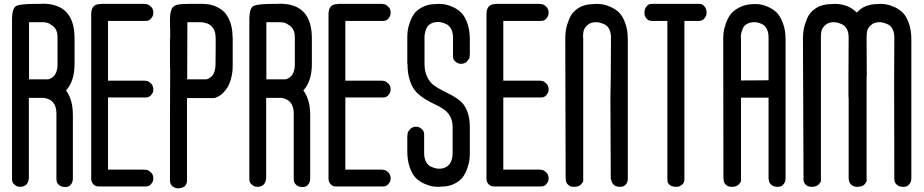

<svg xmlns="http://www.w3.org/2000/svg" viewBox="-20 -815 4996 1038"><path d="M241 -386Q291 -400 291 -467V-472V-611Q291 -623 290 -628Q290 -630 289 -634Q288 -638 288 -640Q282 -663 263.5 -676.5Q245 -690 233 -692.5Q221 -695 211 -695H210H137V-614V-386H195ZM199 -794Q201 -794 204.5 -794.5Q208 -795 210 -795Q383 -795 383 -608V-602V-601V-602V-601V-480V-469Q383 -376 337 -326Q374 -277 374 -192V148Q374 168 365.5 179.5Q357 191 349.5 193.5Q342 196 334 196H332Q311 196 299 185Q287 174 286 163L285 152V-202Q285 -277 216 -286H136V146Q133 195 88 195Q83 195 76 193.5Q69 192 57 182Q45 172 45 154V144V-182V-460V-472V-460V-472V-565V-659V-663V-715Q46 -771 67.5 -782.5Q89 -794 174 -794Z M809 -331Q809 -326 807.5 -319Q806 -312 796 -300Q786 -288 768 -288H734H725H575H564V91V102H571H707H712H719H754H756Q765 102 775 104Q785 106 797 118Q809 130 809 150Q809 155 807.5 162Q806 169 796 181Q786 193 768 193H734H725H575H561H549H522H521H518H514Q496 193 486 182.5Q476 172 474 161L473 150V148V138V117V96V91V51V-650V-691V-696V-703V-738Q473 -793 521 -793L529 -794H549H571H707H712H719H754H756Q765 -794 775 -792Q785 -790 797 -778Q809 -766 809 -746Q809 -741 807.5 -733.5Q806 -726 796 -714Q786 -702 768 -702H734H725H575H564V-379H571H707H712H719H754H756Q765 -379 775 -377Q785 -375 797 -363Q809 -351 809 -331ZM549 -794H571Z M1238 -466Q1238 -454 1237.5 -440Q1237 -426 1232 -402Q1227 -378 1218 -358Q1209 -338 1191 -318Q1173 -298 1149 -288Q1141 -285 1137 -285H991V101V106V127V162Q991 163 991 166Q991 169 988.5 176Q986 183 982 188.5Q978 194 967.5 198.5Q957 203 943 203Q941 203 938 203Q935 203 927.5 200.5Q920 198 914.5 194Q909 190 904 182Q899 174 899 162V128V115V102V-178V-182L900 -446H899V-584Q898 -596 900 -613Q900 -632 900 -659Q899 -663 899 -663V-715Q900 -728 900.5 -737Q901 -746 904 -754Q907 -762 908.5 -767.5Q910 -773 916 -777.5Q922 -782 925.5 -784.5Q929 -787 940 -789.5Q951 -792 957.5 -792.5Q964 -793 980.5 -793.5Q997 -794 1007.5 -794Q1018 -794 1040 -794Q1043 -794 1045 -794Q1047 -794 1049.5 -794Q1052 -794 1054 -794Q1065 -795 1081 -794Q1099 -793 1116 -790Q1133 -787 1155.5 -776Q1178 -765 1194.5 -747.5Q1211 -730 1223.5 -698Q1236 -666 1237 -624Q1238 -616 1238 -608V-601V-602V-594V-593V-591V-480Q1238 -475 1238 -466ZM1145 -463 1146 -542V-602Q1146 -622 1143 -639Q1142 -640 1142 -640Q1138 -656 1128.5 -667.5Q1119 -679 1109.5 -684Q1100 -689 1088.5 -691.5Q1077 -694 1072.5 -694.5Q1068 -695 1065 -695Q1063 -695 1061 -695H993L992 -386H1050H1096Q1143 -399 1145 -463ZM1145 -463ZM1145 -463Z M1524 -386Q1574 -400 1574 -467V-472V-611Q1574 -623 1573 -628Q1573 -630 1572 -634Q1571 -638 1571 -640Q1565 -663 1546.5 -676.5Q1528 -690 1516 -692.5Q1504 -695 1494 -695H1493H1420V-614V-386H1478ZM1482 -794Q1484 -794 1487.5 -794.5Q1491 -795 1493 -795Q1666 -795 1666 -608V-602V-601V-602V-601V-480V-469Q1666 -376 1620 -326Q1657 -277 1657 -192V148Q1657 168 1648.5 179.5Q1640 191 1632.5 193.5Q1625 196 1617 196H1615Q1594 196 1582 185Q1570 174 1569 163L1568 152V-202Q1568 -277 1499 -286H1419V146Q1416 195 1371 195Q1366 195 1359 193.5Q1352 192 1340 182Q1328 172 1328 154V144V-182V-460V-472V-460V-472V-565V-659V-663V-715Q1329 -771 1350.5 -782.5Q1372 -794 1457 -794Z M2092 -331Q2092 -326 2090.5 -319Q2089 -312 2079 -300Q2069 -288 2051 -288H2017H2008H1858H1847V91V102H1854H1990H1995H2002H2037H2039Q2048 102 2058 104Q2068 106 2080 118Q2092 130 2092 150Q2092 155 2090.5 162Q2089 169 2079 181Q2069 193 2051 193H2017H2008H1858H1844H1832H1805H1804H1801H1797Q1779 193 1769 182.5Q1759 172 1757 161L1756 150V148V138V117V96V91V51V-650V-691V-696V-703V-738Q1756 -793 1804 -793L1812 -794H1832H1854H1990H1995H2002H2037H2039Q2048 -794 2058 -792Q2068 -790 2080 -778Q2092 -766 2092 -746Q2092 -741 2090.5 -733.5Q2089 -726 2079 -714Q2069 -702 2051 -702H2017H2008H1858H1847V-379H1854H1990H1995H2002H2037H2039Q2048 -379 2058 -377Q2068 -375 2080 -363Q2092 -351 2092 -331ZM1832 -794H1854Z M2337 -793Q2343 -794 2352 -794Q2369 -794 2386.5 -791Q2404 -788 2429.5 -776.5Q2455 -765 2474 -746Q2493 -727 2506.5 -689.5Q2520 -652 2520 -602V-524Q2520 -515 2518.5 -505.5Q2517 -496 2505 -483Q2493 -470 2472 -470Q2467 -470 2460 -471.5Q2453 -473 2441 -483Q2429 -493 2429 -511V-524V-612Q2429 -640 2418.5 -659Q2408 -678 2392 -685Q2376 -692 2366.5 -694Q2357 -696 2349 -696H2347Q2324 -696 2308 -686.5Q2292 -677 2285.5 -661.5Q2279 -646 2277 -635Q2275 -624 2275 -613V-608V-471Q2275 -430 2288.5 -401Q2302 -372 2323.5 -355.5Q2345 -339 2371 -326.5Q2397 -314 2423.5 -299.5Q2450 -285 2471.5 -266Q2493 -247 2506.5 -212Q2520 -177 2520 -128V1V13Q2520 30 2518 48.5Q2516 67 2506.5 94.5Q2497 122 2482 142.5Q2467 163 2436.5 178.5Q2406 194 2365 194Q2359 195 2350 195Q2333 195 2315.5 192Q2298 189 2272.5 177.5Q2247 166 2228 147Q2209 128 2195.5 90.5Q2182 53 2182 3V-75Q2182 -84 2183.5 -93.5Q2185 -103 2197 -116.5Q2209 -130 2230 -130Q2235 -130 2242 -128.5Q2249 -127 2261 -116.5Q2273 -106 2273 -88V-75V13Q2273 41 2283.5 60Q2294 79 2310 86Q2326 93 2335.5 95Q2345 97 2353 97H2355Q2374 97 2388 90Q2402 83 2409.5 73.5Q2417 64 2421 51.5Q2425 39 2426 30.5Q2427 22 2427 14V9V-128Q2427 -162 2413.5 -186Q2400 -210 2378.5 -224.5Q2357 -239 2331 -251Q2305 -263 2279 -279Q2253 -295 2231.5 -316.5Q2210 -338 2196.5 -377.5Q2183 -417 2183 -470H2182V-471V-600V-612Q2182 -629 2184 -647.5Q2186 -666 2195.5 -693.5Q2205 -721 2220 -741.5Q2235 -762 2265.5 -777.5Q2296 -793 2337 -793Z M2946 -331Q2946 -326 2944.5 -319Q2943 -312 2933 -300Q2923 -288 2905 -288H2871H2862H2712H2701V91V102H2708H2844H2849H2856H2891H2893Q2902 102 2912 104Q2922 106 2934 118Q2946 130 2946 150Q2946 155 2944.5 162Q2943 169 2933 181Q2923 193 2905 193H2871H2862H2712H2698H2686H2659H2658H2655H2651Q2633 193 2623 182.5Q2613 172 2611 161L2610 150V148V138V117V96V91V51V-650V-691V-696V-703V-738Q2610 -793 2658 -793L2666 -794H2686H2708H2844H2849H2856H2891H2893Q2902 -794 2912 -792Q2922 -790 2934 -778Q2946 -766 2946 -746Q2946 -741 2944.5 -733.5Q2943 -726 2933 -714Q2923 -702 2905 -702H2871H2862H2712H2701V-379H2708H2844H2849H2856H2891H2893Q2902 -379 2912 -377Q2922 -375 2934 -363Q2946 -351 2946 -331ZM2686 -794H2708Z M3280 -284 3282 -405 3283 -612Q3283 -640 3273 -658.5Q3263 -677 3246.5 -684Q3230 -691 3220.5 -693Q3211 -695 3203 -695H3201Q3173 -695 3156 -679.5Q3139 -664 3135.5 -649Q3132 -634 3132 -618L3133 -608V-405V-256V151Q3134 156 3133 163.5Q3132 171 3120 183Q3108 195 3084 195H3083Q3076 195 3068 193.5Q3060 192 3049.5 182Q3039 172 3039 154L3038 144L3036 -600V-611Q3036 -634 3040.5 -658.5Q3045 -683 3059 -716.5Q3073 -750 3107 -771.5Q3141 -793 3191 -793Q3197 -794 3206 -794Q3223 -794 3240.5 -791Q3258 -788 3283.5 -776.5Q3309 -765 3328 -746Q3347 -727 3360.5 -689.5Q3374 -652 3374 -602V152Q3374 171 3363.5 182Q3353 193 3342 194L3331 195Q3321 195 3313 192.5Q3305 190 3300.5 186Q3296 182 3292.5 177.5Q3289 173 3287.5 168.5Q3286 164 3285 160.5Q3284 157 3283.5 155Q3283 153 3282 154Z M3758 -794H3760Q3767 -794 3774 -792Q3781 -790 3790.5 -778Q3800 -766 3800 -746Q3800 -741 3798.5 -733.5Q3797 -726 3787 -714Q3777 -702 3759 -702H3724H3680V93V107V154Q3680 172 3669 182Q3658 192 3647 194L3636 195Q3613 195 3601 185Q3589 175 3589 165L3588 155V119V98V93V53V-649V-690V-694V-702H3566H3552H3505Q3487 -702 3477 -713Q3467 -724 3465 -735L3464 -746Q3464 -766 3473.5 -778Q3483 -790 3490 -792Q3497 -794 3504 -794H3506H3537H3540H3561H3698H3703H3724ZM3540 -794H3561Z M4135 -381V-612Q4135 -640 4125.5 -658.5Q4116 -677 4101 -684Q4086 -691 4077 -693Q4068 -695 4059 -695H4057Q4034 -695 4018 -685.5Q4002 -676 3996 -661.5Q3990 -647 3987.5 -636Q3985 -625 3985 -614L3986 -608V-380ZM4059 -793H4063Q4076 -793 4091 -791Q4106 -789 4132 -778Q4158 -767 4177.5 -748.5Q4197 -730 4212 -691.5Q4227 -653 4227 -602V147Q4227 167 4218 178.5Q4209 190 4201.5 192.5Q4194 195 4186 195H4184Q4162 195 4150 184Q4138 173 4137 162L4135 151V-287H3986V151Q3987 156 3986 163.5Q3985 171 3973 183Q3961 195 3937 195H3936Q3929 195 3921 193.5Q3913 192 3902.5 182Q3892 172 3892 154L3891 144L3890 -600V-607Q3890 -623 3892 -640.5Q3894 -658 3904 -687.5Q3914 -717 3930.5 -738.5Q3947 -760 3980.5 -776.5Q4014 -793 4059 -793Z M4616 195H4615Q4594 195 4582.5 184Q4571 173 4570 162L4568 151V-287H4567V-405L4568 -612Q4568 -640 4558 -658.5Q4548 -677 4531.5 -684Q4515 -691 4505.5 -693Q4496 -695 4488 -695H4487Q4459 -695 4442 -679.5Q4425 -664 4421.5 -649Q4418 -634 4418 -618V-608V-405V-256V151Q4419 156 4418 163.5Q4417 171 4405 183Q4393 195 4369 195H4368Q4361 195 4353 193.5Q4345 192 4334.5 182Q4324 172 4324 154V144L4321 -600V-611Q4321 -634 4325.5 -658.5Q4330 -683 4344 -716.5Q4358 -750 4392 -771.5Q4426 -793 4476 -793Q4482 -794 4491 -794Q4566 -794 4612 -747Q4653 -793 4724 -793Q4730 -794 4739 -794Q4756 -794 4773.5 -791Q4791 -788 4816.5 -776.5Q4842 -765 4861 -746Q4880 -727 4893.5 -689.5Q4907 -652 4907 -602V147Q4907 167 4898 178.5Q4889 190 4881.5 192.5Q4874 195 4866 195H4863Q4841 195 4829 184Q4817 173 4816 162L4815 151L4814 -287V-405L4815 -612Q4815 -640 4805 -658.5Q4795 -677 4778.5 -684Q4762 -691 4752.5 -693Q4743 -695 4735 -695H4734Q4706 -695 4689 -679.5Q4672 -664 4668.5 -649Q4665 -634 4665 -618V-608L4666 -405H4665V-256V151Q4666 155 4665.5 161.5Q4665 168 4655.5 180Q4646 192 4626 194Q4620 195 4616 195Z"/></svg>

Font: Soda Fountain
Style: Regular
Weight: 400
Version: Version 1.0